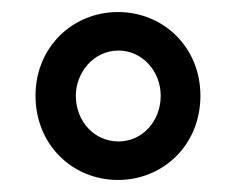

<svg xmlns="http://www.w3.org/2000/svg" viewBox="-20 -743 393 319"><path d="M39 -584C39 -503 100 -444 176 -444C251 -444 313 -502 313 -584C313 -664 252 -723 176 -723C101 -723 39 -665 39 -584ZM106 -584C106 -622 135 -659 177 -659C216 -659 247 -625 247 -584C247 -541 216 -508 177 -508C137 -508 106 -541 106 -584Z"/></svg>

Font: Noto Sans Display Condensed Medium
Style: Regular
Weight: 500
Width: 3
Designer: Monotype Design Team
Foundry: Monotype Imaging Inc.
Version: Version 1.900